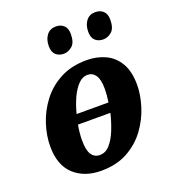

<svg xmlns="http://www.w3.org/2000/svg" viewBox="-140 -865 874 979"><g transform="rotate(-20 297.5 -375.5)"><path d="M242 10Q152 10 95.5 -41.5Q39 -93 39 -196Q39 -253 58.5 -314Q78 -375 118 -428Q158 -481 219 -513.5Q280 -546 363 -546Q418 -546 463.5 -525Q509 -504 536 -458.5Q563 -413 563 -340Q563 -286 544 -225Q525 -164 486 -110.5Q447 -57 386.5 -23.5Q326 10 242 10ZM341 -474Q314 -474 291 -450Q268 -426 250.5 -387.5Q233 -349 222 -305H395Q401 -345 401 -377Q401 -428 385 -451Q369 -474 341 -474ZM263 -68Q294 -68 317.5 -94.5Q341 -121 358 -163.5Q375 -206 386 -252H210Q202 -206 202 -169Q202 -115 218 -91.5Q234 -68 263 -68ZM481 -616Q454 -616 437.5 -631.5Q421 -647 421 -678Q421 -715 439 -738Q457 -761 488 -761Q515 -761 531.5 -745.5Q548 -730 548 -699Q548 -653 527 -634.5Q506 -616 481 -616ZM267 -616Q240 -616 223.5 -631.5Q207 -647 207 -678Q207 -715 225 -738Q243 -761 275 -761Q301 -761 317.5 -745.5Q334 -730 334 -699Q334 -653 312.5 -634.5Q291 -616 267 -616Z"/></g></svg>

Font: Noto Serif SemiCondensed ExtraBold
Style: Italic
Weight: 800
Width: 4
Italic angle: -12°
Designer: Monotype Design Team
Foundry: Monotype Imaging Inc.
Version: Version 2.014; ttfautohint (v1.8.4.7-5d5b)